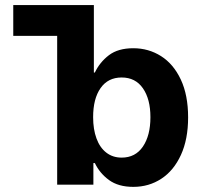

<svg xmlns="http://www.w3.org/2000/svg" viewBox="-20 -727 797 756"><path d="M205.1 -585.9H32.2V-707H349.6V-441.4H353.5Q372.6 -481.9 408.7 -509.5Q444.8 -537.1 504.9 -537.1Q564.9 -537.1 614 -506.1Q663.1 -475.1 691.9 -413.8Q720.7 -352.5 720.7 -264.6Q720.7 -178.7 692.4 -116.9Q664.1 -55.2 615.2 -23.2Q566.4 8.8 504.9 8.8Q445.8 8.8 408.9 -18.3Q372.1 -45.4 353.5 -85H347.7V0H205.1ZM459 -106.4Q513.2 -106.4 542.7 -149.9Q572.3 -193.4 572.3 -265.6Q572.3 -336.9 542.7 -379.4Q513.2 -421.9 459 -421.9Q405.3 -421.9 376 -380.1Q346.7 -338.4 346.7 -265.6Q346.7 -217.8 359.9 -181.9Q373 -146 398.4 -126.2Q423.8 -106.4 459 -106.4Z"/></svg>

Font: Pretendard
Style: Bold
Weight: 700
Designer: Base glyphs from Inter by Rasmus Andersson; Hangeul glyphs from Noto Sans CJK(Source Han Sans) by Jang Soo-young and Kan
Foundry: Kil Hyung-jin
Version: Version 1.309